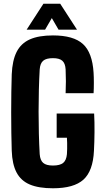

<svg xmlns="http://www.w3.org/2000/svg" viewBox="-20 -1000 562 1030"><path d="M264 10Q187.5 10 139.8 -10.2Q92 -30.5 68.8 -74.8Q45.5 -119 43 -191Q41.5 -233 40.8 -286.8Q40 -340.5 40 -397.5Q40 -454.5 40.8 -507.5Q41.5 -560.5 43 -601Q46 -675.5 69.2 -721.5Q92.5 -767.5 140.2 -788.8Q188 -810 264 -810Q374.5 -810 425 -763.8Q475.5 -717.5 482 -610Q483.5 -587 483.5 -555.2Q483.5 -523.5 482 -500H332Q333.5 -533 333.5 -564Q333.5 -595 332 -628Q330 -660.5 314.2 -674.2Q298.5 -688 264 -688Q228 -688 211.8 -674.2Q195.5 -660.5 193 -628Q190 -575.5 188.5 -517.8Q187 -460 187 -400.5Q187 -341 188.5 -283.2Q190 -225.5 193 -173Q195.5 -140 211.8 -126Q228 -112 264 -112Q301.5 -112 318.8 -126Q336 -140 339 -173Q340 -184.5 340.2 -200.8Q340.5 -217 340.2 -233.2Q340 -249.5 339 -261H284V-391H485Q487.5 -345.5 487 -291.2Q486.5 -237 484 -191Q479 -83 427.8 -36.5Q376.5 10 264 10ZM123 -841 213 -980H303L393 -841H294L258 -903L222 -841Z"/></svg>

Font: Big Shoulders Text Thin Black
Style: Regular
Weight: 900
Version: Version 2.002